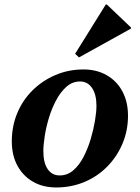

<svg xmlns="http://www.w3.org/2000/svg" viewBox="-20 -812 616 846"><path d="M228 14Q169 14 125 -11.5Q81 -37 56.5 -82.5Q32 -128 32 -189Q32 -256 56 -313.5Q80 -371 123.5 -414Q167 -457 224.5 -481.5Q282 -506 348 -506Q406 -506 450.5 -480.5Q495 -455 519.5 -409Q544 -363 544 -302Q544 -236 519.5 -178.5Q495 -121 452 -77.5Q409 -34 351.5 -10Q294 14 228 14ZM243 -39Q277 -39 303 -61.5Q329 -84 348 -120.5Q367 -157 379.5 -199Q392 -241 398.5 -280Q405 -319 405 -346Q405 -396 385.5 -424.5Q366 -453 333 -453Q299 -453 273 -430Q247 -407 227.5 -370.5Q208 -334 195.5 -292.5Q183 -251 177 -212Q171 -173 171 -146Q171 -95 190 -67Q209 -39 243 -39ZM328 -559 311 -575 446 -792H451L557 -691V-686Z"/></svg>

Font: Platypi SemiBold
Style: Italic
Weight: 600
Italic angle: -13°
Designer: David Sargent
Foundry: Bolt Cutter Type
Version: Version 1.200; ttfautohint (v1.8.4.7-5d5b)